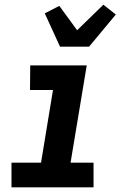

<svg xmlns="http://www.w3.org/2000/svg" viewBox="-20 -799 540 819"><path d="M29 0V-105H155L206 -415H108L109 -520H350L281 -105H379V0ZM236 -600 171 -742 233 -774 309 -670 421 -779 474 -737 360 -600Z"/></svg>

Font: Iosevka Extrabold Oblique
Style: Regular
Weight: 800
Italic angle: -9°
Monospace: yes
Designer: Belleve Invis
Foundry: Belleve Invis
Version: Version 32.5.0; ttfautohint (v1.8.4)